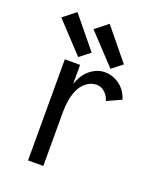

<svg xmlns="http://www.w3.org/2000/svg" viewBox="-142 -858 784 946"><g transform="rotate(20 250.0 -385.0)"><path d="M178 -563 33 -718 99 -770 233 -606ZM347 -563 202 -718 268 -770 402 -606ZM120 0V-530H200V-430Q208 -452 220 -473Q237 -501 266 -519.5Q295 -538 328 -538Q357 -538 383.5 -525.5Q410 -513 428.5 -490.5Q447 -468 455 -440L380 -406Q374 -430 355 -448Q336 -466 311 -466Q281 -466 256.5 -446Q232 -426 220.5 -398Q209 -370 204.5 -340.5Q200 -311 200 -281V0Z"/></g></svg>

Font: Iosevka SS01
Style: Regular
Weight: 400
Monospace: yes
Designer: Belleve Invis
Foundry: Belleve Invis
Version: 2.3.3; ttfautohint (v1.8.3)